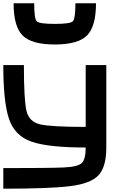

<svg xmlns="http://www.w3.org/2000/svg" viewBox="-20 -1020 790 1165"><path d="M0 -625H125Q125 -414.1 140.6 -347.7Q156.2 -281.2 222.7 -265.6Q289.1 -250 500 -250V-625H625V-125Q625 -7.8 578.1 43Q531.2 93.8 406.2 109.4Q281.2 125 0 125V0Q281.2 0 367.2 -3.9Q453.1 -7.8 476.6 -31.2Q500 -54.7 500 -125Q273.4 -125 171.9 -160.2Q70.3 -195.3 35.2 -296.9Q0 -398.4 0 -625ZM62.5 -1000H187.5Q187.5 -906.2 203.1 -890.6Q218.8 -875 312.5 -875Q406.2 -875 421.9 -890.6Q437.5 -906.2 437.5 -1000H562.5Q562.5 -859.4 507.8 -804.7Q453.1 -750 312.5 -750Q171.9 -750 117.2 -804.7Q62.5 -859.4 62.5 -1000Z"/></svg>

Font: CraftyPE
Style: Regular
Weight: 400
Designer: Erek Butcher
Foundry: Haunted Coop
Version: Version 0.018;April 4, 2024;FontCreator 15.0.0.2962 64-bit